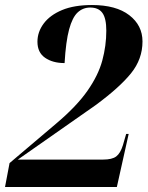

<svg xmlns="http://www.w3.org/2000/svg" viewBox="-34 -744 587 764"><path d="M-14 0 4 -95 188 -251Q270 -320 313.5 -382Q357 -444 373 -503Q389 -562 389 -622Q389 -671 373.5 -692.5Q358 -714 325 -714Q296 -714 275 -694.5Q254 -675 241 -627Q228 -579 223 -493Q176 -493 145.5 -514Q115 -535 115 -578Q115 -617 140 -650.5Q165 -684 213 -704Q261 -724 332 -724Q428 -724 480.5 -683.5Q533 -643 533 -579Q533 -509 487.5 -452.5Q442 -396 347 -326L37 -109H376Q412 -109 428.5 -121.5Q445 -134 455 -166L468 -211H478L431 0Z"/></svg>

Font: Noto Serif Display SemiCondensed
Style: Bold Italic
Weight: 700
Width: 4
Italic angle: -12°
Designer: Monotype Design Team
Foundry: Monotype Imaging Inc.
Version: Version 2.009